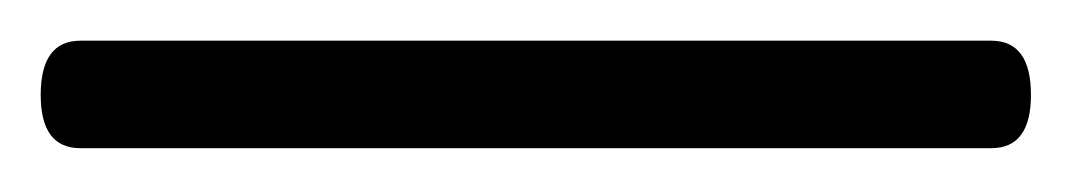

<svg xmlns="http://www.w3.org/2000/svg" viewBox="-22 62 514 92"><path d="M-2.5 107.5Q-2.5 81.5 16.5 81.5H453Q472 81.5 472 107.5Q472 133 453 133H16.5Q-2.5 133 -2.5 107.5Z"/></svg>

Font: Fraunces 9pt S100 Light
Style: Regular
Weight: 300
Version: Version 1.000; ttfautohint (v1.8.3)